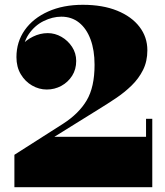

<svg xmlns="http://www.w3.org/2000/svg" viewBox="-20 -780 689 800"><path d="M40 0V-135L243 -264.5Q308.5 -306.5 341.2 -361.8Q374 -417 374 -510Q374 -571 357.2 -616Q340.5 -661 309.5 -685.8Q278.5 -710.5 235.5 -710.5Q199 -710.5 161.8 -692.2Q124.5 -674 99.2 -636.8Q74 -599.5 74 -542H49.5Q49.5 -567 68.8 -590Q88 -613 117.8 -627.5Q147.5 -642 179 -642Q209 -642 236 -626.5Q263 -611 280.2 -584.8Q297.5 -558.5 297.5 -526Q297.5 -491 280.5 -464.2Q263.5 -437.5 235.5 -422.2Q207.5 -407 175 -407Q142.5 -407 113.5 -423.8Q84.5 -440.5 66.5 -470.8Q48.5 -501 48.5 -542Q48.5 -605.5 83.2 -654.8Q118 -704 180.5 -732Q243 -760 325 -760Q408 -760 468.2 -735.5Q528.5 -711 561.2 -668.2Q594 -625.5 594 -570.5Q594 -524.5 576 -488.5Q558 -452.5 528.5 -423.8Q499 -395 463.2 -371Q427.5 -347 391.5 -325L206.5 -210H588.5V-285H614.5V0Z"/></svg>

Font: Bodoni Moda 9pt Black
Style: Regular
Weight: 900
Designer: Owen Earl
Foundry: indestructible type
Version: Version 2.005